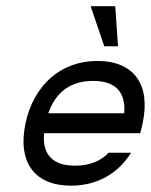

<svg xmlns="http://www.w3.org/2000/svg" viewBox="-20 -586 477 606"><path d="M287.6 -393.6Q330.6 -393.6 361.8 -380.1Q393.1 -366.7 411.6 -341.3Q430.2 -315.9 435.1 -279.3Q439.9 -242.7 430.2 -196.8Q426.8 -180.2 422.4 -165.5H119.1Q114.7 -113.8 139.9 -88.4Q165 -63 217.3 -63Q249.5 -63 276.6 -73.2Q303.7 -83.5 322.8 -104H394Q360.8 -52.2 312.3 -26.1Q263.7 0 204.1 0Q161.6 0 130.1 -13.2Q98.6 -26.4 79.8 -51.8Q61 -77.1 55.9 -113.8Q50.8 -150.4 60.5 -196.8Q70.3 -242.7 91.1 -279.3Q111.8 -315.9 141.1 -341.3Q170.4 -366.7 207.5 -380.1Q244.6 -393.6 287.6 -393.6ZM132.3 -228.5H372.1Q376 -278.8 351.3 -304.7Q326.7 -330.6 273.9 -330.6Q220.7 -330.6 185.3 -304.7Q149.9 -278.8 132.3 -228.5ZM266.1 -566.4H343.8L352.5 -439.9H309.1Z"/></svg>

Font: Fibel Nord
Style: Italic
Weight: 400
Designer: Peter Wiegel
Foundry: Peter Wioegel
Version: Version 000.000